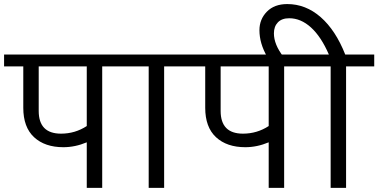

<svg xmlns="http://www.w3.org/2000/svg" viewBox="-35 -911 1835 931"><path d="M385.7 0V-220.9Q329.1 -197.2 272.5 -197.2Q182.5 -197.2 130.2 -245.7Q77.9 -294.2 77.9 -388.3V-589H-15.2V-646.6H597.1V-589H460.6V0ZM260.9 -262.9Q329.1 -262.9 385.7 -299.8V-589H152.7V-373.1Q152.7 -262.9 260.9 -262.9Z M686 0V-589H566.7V-646.6H897.4V-589H760.9V0Z M1267.9 0V-220.9Q1211.3 -197.2 1154.7 -197.2Q1064.7 -197.2 1012.4 -245.7Q960.1 -294.2 960.1 -388.3V-589H867V-646.6H1479.3V-589H1342.8V0ZM1143.1 -262.9Q1211.3 -262.9 1267.9 -299.8V-589H1034.9V-373.1Q1034.9 -262.9 1143.1 -262.9Z M1568.3 0V-589H1448.9V-646.6H1559.7Q1522.2 -733.1 1473 -777.8Q1423.7 -822.5 1367.5 -822.5Q1331.6 -822.5 1312.4 -802.6Q1293.2 -782.6 1293.2 -749.2Q1293.2 -695.1 1339.2 -636H1260.4Q1223 -700.7 1223 -764.4Q1223 -817.5 1259.1 -854.4Q1295.2 -891.3 1357.9 -891.3Q1447.4 -891.3 1520 -827.9Q1592.5 -764.4 1639 -646.6H1779.6V-589H1643.1V0Z"/></svg>

Font: KhulaRegular
Style: Regular
Weight: 400
Designer: Erin McLaughlin, Steve Matteson
Version: Version 1.001;PS 1.0;hotconv 1.0.72;makeotf.lib2.5.5900; ttf